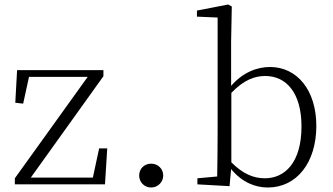

<svg xmlns="http://www.w3.org/2000/svg" viewBox="-20 -820 1479 854"><path d="M46 0H447L457 -160H421L393 -30H117L440 -481V-508H56L48 -363L83 -359L109 -478H370L46 -27Z M652 14C683 14 706 -11 706 -39C706 -69 683 -92 652 -92C621 -92 599 -69 599 -39C599 -11 621 14 652 14Z M1171 14C1300 14 1387 -97 1387 -260C1387 -418 1302 -522 1181 -522C1123 -522 1060 -498 1008 -438V-637L1011 -791L995 -800L856 -773V-746L948 -742V-226C948 -172 947 -90 946 -35L858 -27V0L1001 8L1008 -68C1057 -8 1117 14 1171 14ZM1009 -407C1066 -466 1114 -482 1160 -482C1254 -482 1321 -406 1321 -258C1321 -94 1245 -27 1158 -27C1106 -27 1059 -48 1009 -98Z"/></svg>

Font: Noto Serif CJK HK ExtraLight
Style: Regular
Weight: 200
Designer: Ryoko NISHIZUKA 西塚涼子 (kana & ideographs); Frank Grießhammer (Latin, Greek & Cyrillic); Wenlong ZHANG 张文龙 (bopomofo); San
Foundry: Adobe
Version: Version 2.001;hotconv 1.1.0;makeotfexe 2.6.0